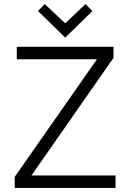

<svg xmlns="http://www.w3.org/2000/svg" viewBox="-20 -919 638 939"><path d="M52 0V-54L454 -629H62V-690H535V-636L134 -61H545V0ZM166 -865 199 -899 299 -805 398 -899 432 -865 299 -735Z"/></svg>

Font: Oxanium ExtraLight Light
Style: Regular
Weight: 300
Version: Version 2.000